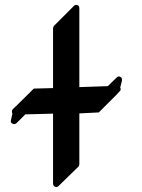

<svg xmlns="http://www.w3.org/2000/svg" viewBox="-20 -728 583 789"><path d="M481 -396Q483 -407 475 -412Q467 -417 459 -409L423 -374Q393 -373 364 -372Q335 -371 306 -370V-694Q306 -704 298.5 -707Q291 -710 284 -704L201 -621Q201 -620 199.5 -617Q198 -614 198 -612V-366L119 -364L45 -291L33 -280Q26 -271 31 -261L25 -234Q22 -225 31 -220Q40 -215 48 -222L84 -258Q115 -259 141.5 -259.5Q168 -260 198 -261V26Q198 35 205.5 39Q213 43 220 37L302 -43Q304 -45 305 -48.5Q306 -52 306 -53V-262L386 -266L460 -340L472 -353Q479 -360 474 -368Z"/></svg>

Font: MM Taunggyi
Style: Regular
Weight: 400
Designer: Khon Soe Zaw Thu
Version: Version 1.00 July 18, 2016, initial release